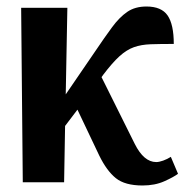

<svg xmlns="http://www.w3.org/2000/svg" viewBox="-20 -560 567 590"><path d="M50 0 45 -536H187L182 -270L273 -403Q302 -446 324.5 -476.5Q347 -507 371 -523.5Q395 -540 430 -540Q476 -540 495 -512.5Q514 -485 514 -425Q472 -425 443 -424Q414 -423 391.5 -415Q369 -407 347 -387Q325 -367 297 -330L292 -323L394 -118Q422 -62 460 -62Q469 -62 481.5 -66.5Q494 -71 505 -78L527 -26Q514 -16 485 -3Q456 10 418 10Q364 10 336 -12.5Q308 -35 285 -82L218 -223L180 -173L177 0Z"/></svg>

Font: Noto Serif ExtraCondensed
Style: Bold
Weight: 700
Width: 2
Designer: Monotype Design Team
Foundry: Monotype Imaging Inc.
Version: Version 2.014; ttfautohint (v1.8.4.7-5d5b)